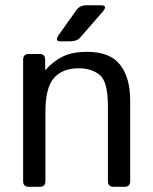

<svg xmlns="http://www.w3.org/2000/svg" viewBox="-20 -721 591 741"><path d="M213.4 -561.5Q189 -561.5 207.5 -587.4L275.4 -682.6Q288.1 -700.7 314.9 -700.7H369.1Q397.9 -700.7 376 -675.3L289.1 -575.7Q276.9 -561.5 249.5 -561.5ZM91.3 0Q69.3 0 69.3 -22V-490.7Q69.3 -512.7 91.3 -512.7H132.3Q154.3 -512.7 154.3 -490.7V-451.7H156.2Q188 -486.8 224.6 -503.9Q261.2 -521 315.9 -521Q404.8 -521 443.6 -470.9Q482.4 -420.9 482.4 -334V-22Q482.4 0 460.4 0H418.5Q396.5 0 396.5 -22V-310.5Q396.5 -406.2 364.7 -431.9Q333 -457.5 284.2 -457.5Q220.7 -457.5 188 -419.7Q155.3 -381.8 155.3 -290V-22Q155.3 0 133.3 0Z"/></svg>

Font: Istok
Style: Regular
Weight: 500
Designer: Andrey V. Panov
Foundry: Andrey V. Panov
Version: Version 1.0.3